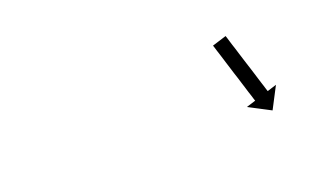

<svg xmlns="http://www.w3.org/2000/svg" viewBox="-32 -578 418 243"><g transform="rotate(-15 177.0 -457.0)"><path d="M270.8 -509.1C270.7 -509.4 270.5 -509.7 270.4 -510L251.9 -502.4C252 -502.1 252.2 -501.8 252.3 -501.5C252.7 -500.6 253 -499.8 253.4 -498.9C253.9 -497.6 254.5 -496.2 255 -494.9C255.7 -493.2 256.4 -491.4 257.2 -489.7C258 -487.7 258.8 -485.6 259.7 -483.6C260.6 -481.3 261.6 -479 262.5 -476.7C263.5 -474.3 264.5 -471.8 265.5 -469.4C266.6 -466.9 267.6 -464.4 268.6 -461.8C269.7 -459.3 270.7 -456.8 271.8 -454.3C272.8 -451.8 273.8 -449.4 274.8 -446.9C275.7 -444.7 276.7 -442.4 277.6 -440.1C278.5 -438 279.3 -436 280.1 -433.9C280.9 -432.2 281.6 -430.5 282.3 -428.8C282.8 -427.4 283.4 -426.1 283.9 -424.8C284.3 -423.9 284.6 -423 285 -422.2C285.1 -421.9 285.2 -421.6 285.4 -421.3L273.2 -416.3L303.5 -403.7L316 -433.9L303.9 -428.9C303.7 -429.2 303.6 -429.5 303.5 -429.8C303.1 -430.7 302.8 -431.5 302.4 -432.4C301.9 -433.7 301.3 -435.1 300.8 -436.4C300.1 -438.1 299.4 -439.8 298.6 -441.6C297.8 -443.6 296.9 -445.7 296.1 -447.7C295.2 -450 294.2 -452.3 293.3 -454.6C292.3 -457 291.3 -459.4 290.3 -461.9C289.2 -464.4 288.2 -466.9 287.1 -469.5C286.1 -472 285.1 -474.5 284 -477C283 -479.5 282 -481.9 281 -484.3C280.1 -486.6 279.1 -488.9 278.2 -491.2C277.3 -493.2 276.5 -495.3 275.6 -497.3C274.9 -499.1 274.2 -500.8 273.5 -502.5C273 -503.9 272.4 -505.2 271.9 -506.5C271.5 -507.4 271.1 -508.2 270.8 -509.1Z"/></g></svg>

Font: FRB American Cursive Just Arrows Medium
Style: Italic
Weight: 500
Italic angle: -25°
Version: Version 2.0;Modular Font Editor K font №1